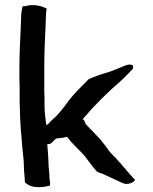

<svg xmlns="http://www.w3.org/2000/svg" viewBox="-20 -778 614 772"><path d="M58 -459C59 -444 59 -429 59 -414V-377C59 -366 59 -355 60 -344C60 -285 66 -237 70 -183C72 -159 76 -135 76 -110C76 -89 80 -65 80 -45C85 -40 93 -35 101 -31C126 -22 158 -25 181 -32C183 -44 179 -52 179 -63C179 -82 175 -103 175 -122C175 -138 173 -158 172 -174L170 -198C177 -199 182 -198 188 -204C195 -210 197 -215 206 -221C224 -223 236 -224 250 -228C269 -200 300 -175 322 -149C339 -127 352 -107 371 -87C378 -84 386 -81 393 -79C421 -66 445 -55 473 -42C493 -32 519 -45 523 -55C508 -70 495 -86 481 -102L464 -122C458 -128 452 -135 446 -142C435 -153 424 -163 415 -176L403 -193C397 -199 391 -208 383 -218C367 -236 342 -260 326 -278C320 -284 322 -296 312 -299C314 -300 314 -302 316 -303C362 -357 413 -407 466 -453C483 -468 497 -484 512 -499C517 -504 515 -512 513 -516C499 -522 485 -515 475 -511C456 -504 434 -493 413 -487C388 -480 360 -470 337 -460L322 -445C303 -426 278 -401 260 -378C243 -356 227 -332 207 -312C202 -306 186 -294 182 -288L174 -280C172 -278 170 -277 169 -276H166C163 -301 159 -326 159 -355V-388C158 -399 158 -411 158 -424V-516C158 -586 163 -652 165 -719C165 -729 166 -735 168 -743C152 -753 112 -764 82 -753H71C68 -739 65 -727 65 -709C63 -641 58 -575 58 -505Z"/></svg>

Font: Hussar Pisanka
Style: Regular
Weight: 400
Designer: Robert Jablonski
Foundry: Cannot Into Space Fonts
Version: Version 1.070